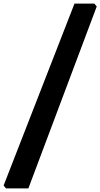

<svg xmlns="http://www.w3.org/2000/svg" viewBox="-30 -896 555 1062"><path d="M-10 130 382 -876H492L505 -860L127 146H3Z"/></svg>

Font: Chau Philomene One
Style: Italic
Weight: 400
Designer: Vicente Lamonaca
Foundry: TipoType
Version: Version 1.001